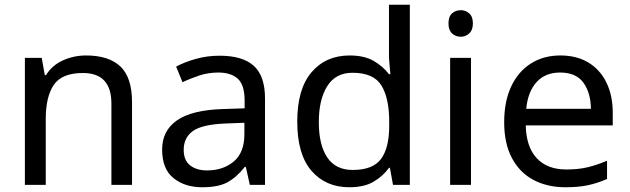

<svg xmlns="http://www.w3.org/2000/svg" viewBox="-20 -780 2656 810"><path d="M343 -546Q439 -546 488 -499.5Q537 -453 537 -349V0H450V-343Q450 -472 330 -472Q241 -472 207 -422Q173 -372 173 -278V0H85V-536H156L169 -463H174Q200 -505 246 -525.5Q292 -546 343 -546Z M906 -545Q1004 -545 1051 -502Q1098 -459 1098 -365V0H1034L1017 -76H1013Q978 -32 939.5 -11Q901 10 833 10Q760 10 712 -28.5Q664 -67 664 -149Q664 -229 727 -272.5Q790 -316 921 -320L1012 -323V-355Q1012 -422 983 -448Q954 -474 901 -474Q859 -474 821 -461.5Q783 -449 750 -433L723 -499Q758 -518 806 -531.5Q854 -545 906 -545ZM932 -259Q832 -255 793.5 -227Q755 -199 755 -148Q755 -103 782.5 -82Q810 -61 853 -61Q921 -61 966 -98.5Q1011 -136 1011 -214V-262Z M1454 10Q1354 10 1294 -59.5Q1234 -129 1234 -267Q1234 -405 1294.5 -475.5Q1355 -546 1455 -546Q1517 -546 1556.5 -523Q1596 -500 1621 -467H1627Q1626 -480 1623.5 -505.5Q1621 -531 1621 -546V-760H1709V0H1638L1625 -72H1621Q1597 -38 1557 -14Q1517 10 1454 10ZM1468 -63Q1553 -63 1587.5 -109.5Q1622 -156 1622 -250V-266Q1622 -366 1589 -419.5Q1556 -473 1467 -473Q1396 -473 1360.5 -416.5Q1325 -360 1325 -265Q1325 -169 1360.5 -116Q1396 -63 1468 -63Z M1924 -737Q1944 -737 1959.5 -723.5Q1975 -710 1975 -681Q1975 -653 1959.5 -639Q1944 -625 1924 -625Q1902 -625 1887 -639Q1872 -653 1872 -681Q1872 -710 1887 -723.5Q1902 -737 1924 -737ZM1967 -536V0H1879V-536Z M2344 -546Q2413 -546 2462.5 -516Q2512 -486 2538.5 -431.5Q2565 -377 2565 -304V-251H2198Q2200 -160 2244.5 -112.5Q2289 -65 2369 -65Q2420 -65 2459.5 -74.5Q2499 -84 2541 -102V-25Q2500 -7 2460 1.5Q2420 10 2365 10Q2289 10 2230.5 -21Q2172 -52 2139.5 -113.5Q2107 -175 2107 -264Q2107 -352 2136.5 -415Q2166 -478 2219.5 -512Q2273 -546 2344 -546ZM2343 -474Q2280 -474 2243.5 -433.5Q2207 -393 2200 -321H2473Q2472 -389 2441 -431.5Q2410 -474 2343 -474Z"/></svg>

Font: Noto Sans Vai
Style: Regular
Weight: 400
Designer: Monotype Design Team
Foundry: Monotype Imaging Inc.
Version: Version 2.001; ttfautohint (v1.8.4.7-5d5b)